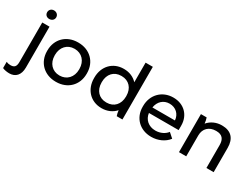

<svg xmlns="http://www.w3.org/2000/svg" viewBox="-97 -1398 2980 2273"><g transform="rotate(30 1393.5 -261.5)"><path d="M151 -597C187 -597 214 -621 214 -655C214 -689 187 -714 151 -714C116 -714 90 -689 90 -655C90 -621 115 -597 151 -597ZM63 197C146 197 200 142 200 39V-520H101V20C101 86 76 106 26 106C4 106 -14 102 -31 94V179C-3 192 35 197 63 197Z M587 8H593C749 8 860 -101 860 -255V-265C860 -419 749 -528 593 -528H587C430 -528 319 -419 319 -265V-255C319 -101 430 8 587 8ZM588 -78C491 -78 423 -151 423 -256V-264C423 -369 491 -442 588 -442H591C689 -442 757 -369 757 -264V-256C757 -151 689 -78 591 -78Z M1212 8H1216C1292 8 1358 -22 1403 -73C1405 -50 1412 -18 1419 0H1497V-720H1398V-452C1354 -500 1290 -528 1216 -528H1212C1066 -528 961 -420 961 -265V-255C961 -100 1066 8 1212 8ZM1228 -79C1130 -79 1064 -149 1064 -256V-264C1064 -371 1130 -441 1228 -441H1234C1332 -441 1398 -371 1398 -264V-256C1398 -149 1332 -79 1234 -79Z M1891 8H1895C1984 8 2072 -31 2121 -97L2057 -154C2027 -113 1968 -81 1900 -81H1898C1805 -81 1740 -140 1730 -224H2136V-286C2136 -428 2036 -527 1893 -527H1890C1740 -527 1629 -416 1629 -262V-249C1629 -100 1737 8 1891 8ZM1733 -301C1746 -386 1806 -442 1888 -442H1889C1974 -442 2035 -384 2041 -301Z M2270 0H2369V-287C2369 -379 2432 -438 2524 -438H2529C2611 -438 2645 -393 2645 -313V0H2744V-332C2744 -458 2680 -529 2555 -529H2552C2479 -529 2410 -499 2364 -444C2362 -467 2356 -500 2348 -520H2270Z"/></g></svg>

Font: Fixel Display Medium
Style: Regular
Weight: 500
Designer: AlfaBravo + MacPaw
Foundry: Kyrylo Tkachov, Marchela Mozhyna, Serhii Makarenko, Maria Weinstein, Zakhar Kryvoshyya
Version: Version 1.211